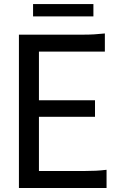

<svg xmlns="http://www.w3.org/2000/svg" viewBox="-20 -944 596 964"><path d="M75 0V-770H396Q427.5 -770 452.8 -771.5Q478 -773 506.5 -776V-685H175.5V-440.5H457V-357.5H175.5V-85.5H405Q436.5 -85.5 461.2 -86.8Q486 -88 515 -91.5V0ZM146 -923.5H449V-861.5H146Z"/></svg>

Font: Junction Medium
Style: Regular
Weight: 500
Designer: Caroline Hadilaksono
Foundry: Caroline Hadilaksono, Tyler Finck, The League of Moveable Type
Version: Version 2.000; ttfautohint (v1.8.3)